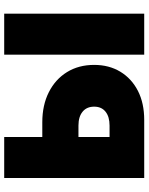

<svg xmlns="http://www.w3.org/2000/svg" viewBox="81 -771 690 892"><g transform="rotate(-90 426.0 -325.0)"><path d="M618 -650.5H808.5V0H618ZM304 -473.5Q383.5 -473.5 443.5 -443.2Q503.5 -413 537 -358.8Q570.5 -304.5 570.5 -232.5Q570.5 -163.5 538.8 -111Q507 -58.5 449.8 -29.2Q392.5 0 315 0H45V-650.5H235.5V-473.5ZM288.5 -161Q330 -161 353.2 -179.8Q376.5 -198.5 376.5 -232.5Q376.5 -267 353.2 -286.2Q330 -305.5 288.5 -305.5H235.5V-161Z"/></g></svg>

Font: Overused Grotesk Black
Style: Regular
Weight: 900
Version: Version 0.004